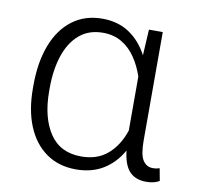

<svg xmlns="http://www.w3.org/2000/svg" viewBox="-66 -608 721 688"><g transform="rotate(10 294.0 -264.0)"><path d="M252.4 10.3Q189.5 10.3 144 -22Q98.6 -54.2 74.7 -112.3Q50.8 -170.4 50.8 -249.5V-259.8Q50.8 -344.2 74.7 -406.7Q98.6 -469.2 144.3 -503.7Q189.9 -538.1 253.4 -538.1Q310.1 -538.1 351.3 -510.7Q392.6 -483.4 418.5 -434.1L423.8 -528.3H474.1V-133.8Q474.1 -82.5 487.1 -62.3Q500 -42 523.9 -42Q529.8 -42 534.7 -42.7Q539.6 -43.5 547.9 -45.9L556.2 -1Q544.9 5.4 533.4 7.8Q522 10.3 508.3 10.3Q469.2 10.3 447.5 -12.7Q425.8 -35.6 419.9 -87.9Q394 -41.5 352.1 -15.6Q310.1 10.3 252.4 10.3ZM263.2 -38.6Q321.8 -38.6 359.4 -71.3Q397 -104 415.5 -159.7V-356Q403.3 -393.1 382.8 -423.3Q362.3 -453.6 332.8 -471.2Q303.2 -488.8 264.2 -488.8Q212.9 -488.8 178.7 -459.7Q144.5 -430.7 127.2 -379.2Q109.9 -327.6 109.9 -259.8V-249.5Q109.9 -153.8 148.2 -96.2Q186.5 -38.6 263.2 -38.6Z"/></g></svg>

Font: Roboto Slab LO Light
Style: Regular
Weight: 300
Designer: Google
Version: Version 2.000